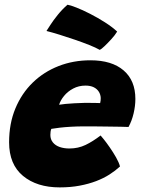

<svg xmlns="http://www.w3.org/2000/svg" viewBox="-20 -787 600 812"><path d="M487.5 -83Q468 -65 443 -49Q418 -33 386.5 -21Q355 -9 316.8 -1.8Q278.5 5.5 232.5 5.5Q136 5.5 77.2 -43.2Q18.5 -92 18.5 -185Q18.5 -264.5 45 -328.2Q71.5 -392 118.2 -437.5Q165 -483 227.5 -507.5Q290 -532 362.5 -532Q453 -532 502.8 -489.2Q552.5 -446.5 552.5 -368.5Q552.5 -339 545 -307.2Q537.5 -275.5 523.5 -250Q516 -250.5 490.2 -251Q464.5 -251.5 432.2 -251.8Q400 -252 372.5 -252.5Q345 -253 334 -252.5Q307 -252.5 280.5 -251Q254 -249.5 232.5 -247Q211 -244.5 197 -242Q193 -232 193 -216.5Q193 -197.5 203.8 -184.5Q214.5 -171.5 232.8 -165.2Q251 -159 273.5 -159Q292.5 -159 309.2 -162.8Q326 -166.5 341.8 -174Q357.5 -181.5 373.2 -191.5Q389 -201.5 405.5 -214Q408 -211.5 419.2 -197.5Q430.5 -183.5 444.5 -163.2Q458.5 -143 470.8 -121.5Q483 -100 487.5 -83ZM230 -344Q241 -346 257.2 -347.5Q273.5 -349 294.2 -350.2Q315 -351.5 339.5 -352Q353.5 -352 366.8 -351.8Q380 -351.5 389.8 -351.5Q399.5 -351.5 403.5 -351Q405 -356 405.5 -361.5Q406 -367 406 -372.5Q405.5 -387 398 -399Q390.5 -411 376.5 -418Q362.5 -425 341.5 -425Q313 -425 289.5 -412.5Q266 -400 250.8 -381.2Q235.5 -362.5 230 -344ZM265.5 -767Q276.5 -765.5 302.8 -755.2Q329 -745 361.2 -728.5Q393.5 -712 424 -692.5Q454.5 -673 475.5 -653.5Q466.5 -638.5 451 -621.5Q435.5 -604.5 421.8 -591.5Q408 -578.5 402 -576Q385.5 -585.5 357.2 -596.8Q329 -608 296.2 -619.2Q263.5 -630.5 232 -640.2Q200.5 -650 176.5 -656Q180.5 -662 193 -681.5Q205.5 -701 224.5 -724.5Q243.5 -748 265.5 -767Z"/></svg>

Font: Grandstander Thin ExtraBold
Style: Italic
Weight: 800
Italic angle: -15°
Version: Version 1.200